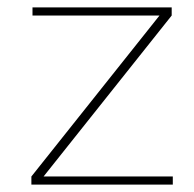

<svg xmlns="http://www.w3.org/2000/svg" viewBox="-20 -500 525 520"><path d="M98 -22H448V0H65V-22L412 -458H68V-480H445V-458Z"/></svg>

Font: Taylor Sans Thin
Style: Regular
Weight: 100
Italic angle: -8°
Designer: Natanael Gama
Version: Version 1.001 September 8, 2015